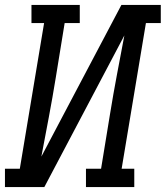

<svg xmlns="http://www.w3.org/2000/svg" viewBox="-30 -755 669 775"><path d="M-10 0V-74H50L148 -662H97V-735H292V-662H231L195 -441Q182 -361 167 -281.5Q152 -202 137 -123L460 -735H619V-662H559L461 -74H512V0H317V-74H378L414 -294Q427 -374 442 -453.5Q457 -533 472 -612L149 0Z"/></svg>

Font: Iosevka Curly Slab ExObl
Style: Regular
Weight: 400
Width: 7
Italic angle: -9°
Monospace: yes
Designer: Belleve Invis
Foundry: Belleve Invis
Version: Version 11.1.0; ttfautohint (v1.8.3)